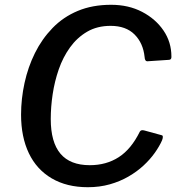

<svg xmlns="http://www.w3.org/2000/svg" viewBox="-20 -772 752 802"><path d="M444 -752Q517 -752 573.5 -722.5Q630 -693 663 -644.5Q696 -596 696 -536Q697 -522 685 -522L595 -516Q585 -516 584 -534Q578 -592 542 -628Q506 -664 442 -664Q386 -664 344 -639.5Q302 -615 272.5 -574Q243 -533 225.5 -482.5Q208 -432 200 -378.5Q192 -325 192 -275Q192 -178 232.5 -130Q273 -82 355 -82Q424 -82 476 -115.5Q528 -149 564 -222Q569 -231 583 -227L656 -207Q664 -205 657 -186Q646 -161 626.5 -133.5Q607 -106 579.5 -80.5Q552 -55 516.5 -34.5Q481 -14 438.5 -2Q396 10 347 10Q259 10 196 -27Q133 -64 100.5 -132Q68 -200 68 -293Q68 -359 82.5 -425.5Q97 -492 126 -550.5Q155 -609 199.5 -655Q244 -701 305 -726.5Q366 -752 444 -752Z"/></svg>

Font: Libre Franklin Medium
Style: Italic
Weight: 500
Italic angle: -8°
Designer: Pablo Impallari, Rodrigo Fuenzalida, Nhung Nguyen
Foundry: Impallari Type
Version: Version 3.000